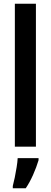

<svg xmlns="http://www.w3.org/2000/svg" viewBox="-20 -780 270 1021"><path d="M171 0H59V-760H171ZM185 72Q174 109 156 149.5Q138 190 117 221H48V209Q53 191 58.5 164Q64 137 68.5 109Q73 81 74 61H185Z"/></svg>

Font: Noto Sans ExtraCondensed SemiBold
Style: Regular
Weight: 600
Width: 2
Designer: Monotype Design Team
Foundry: Monotype Imaging Inc.
Version: Version 2.013; ttfautohint (v1.8.4.7-5d5b)